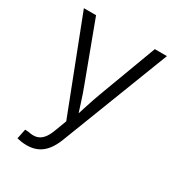

<svg xmlns="http://www.w3.org/2000/svg" viewBox="-177 -648 892 967"><g transform="rotate(30 269.5 -165.0)"><path d="M65.9 199.2 77.6 142.1 99.1 143.6Q125 149.4 145.3 144.8Q165.5 140.1 181.9 121.8Q198.2 103.5 210.9 68.4L235.8 2.4L27.8 -535.6H98.6L223.1 -202.1Q239.7 -158.2 253.2 -115Q266.6 -71.8 280.3 -30.3H258.8Q272.5 -71.8 286.1 -115.2Q299.8 -158.7 315.9 -202.1L440.4 -535.6H510.7L268.1 91.8Q252.9 130.9 232.2 156.5Q211.4 182.1 184.6 194.3Q157.7 206.5 124 206.5Q106 206.5 91.3 204.3Q76.7 202.1 65.9 199.2Z"/></g></svg>

Font: Inter 20pt Light
Style: Regular
Weight: 300
Version: Version 4.001;git-66647c0bb